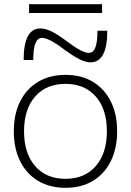

<svg xmlns="http://www.w3.org/2000/svg" viewBox="-20 -888 626 918"><path d="M293 10Q218 10 162.5 -23Q107 -56 76.5 -117Q46 -178 46 -260Q46 -343 76.5 -403.5Q107 -464 162.5 -497Q218 -530 293 -530Q369 -530 424 -497Q479 -464 509.5 -403.5Q540 -343 540 -260Q540 -178 509.5 -117Q479 -56 424 -23Q369 10 293 10ZM293 -33Q385 -33 438 -94Q491 -155 491 -260Q491 -366 438 -426.5Q385 -487 293 -487Q201 -487 148 -426.5Q95 -366 95 -260Q95 -155 148 -94Q201 -33 293 -33ZM413 -590Q389 -590 359.5 -605Q330 -620 287 -651Q251 -679 224 -693Q197 -707 181 -707Q160 -707 149.5 -681.5Q139 -656 139 -601H93Q93 -752 173 -752Q197 -752 227 -737.5Q257 -723 299 -691Q336 -663 362.5 -649Q389 -635 404 -635Q426 -635 436 -661Q446 -687 446 -741H493Q493 -590 413 -590ZM119 -826V-868H468V-826Z"/></svg>

Font: M PLUS 2 Light
Style: Regular
Weight: 300
Designer: Coji Morishita
Foundry: UNDERFOREST DESIGN
Version: Version 1.001